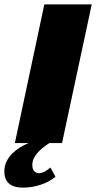

<svg xmlns="http://www.w3.org/2000/svg" viewBox="-68 -655 440 879"><path d="M216 0H158Q144 9 130.5 19.5Q117 30 105.5 42.5Q94 55 87 69.5Q80 84 80 100Q80 120 89 129Q98 138 111 138Q120 138 132.5 132.5Q145 127 163 112L186 154Q156 179 116 191.5Q76 204 38 204Q-48 204 -48 130Q-48 105 -38 84.5Q-28 64 -12 48Q4 32 23.5 20Q43 8 63 0H0L135 -635H352Z"/></svg>

Font: Racing Sans One
Style: Regular
Weight: 400
Designer: Pablo Impallari, Rodrigo Fuenzalida
Foundry: Pablo Impallari, Rodrigo Fuenzalida
Version: Version 1.001; ttfautohint (v0.8) -G 200 -r 50